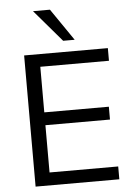

<svg xmlns="http://www.w3.org/2000/svg" viewBox="-61 -983 711 1028"><g transform="rotate(-5 294.0 -468.5)"><path d="M88 0V-705H538V-637H169V-392H516V-323H169V-69H538V0ZM303 -765 156 -937H247L365 -765Z"/></g></svg>

Font: Mulish
Style: Regular
Weight: 400
Designer: Vernon Adams
Foundry: Vernon Adams
Version: Version 3.603; ttfautohint (v1.8.3)